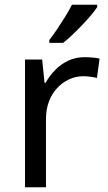

<svg xmlns="http://www.w3.org/2000/svg" viewBox="-20 -786 453 806"><path d="M335 -546Q350 -546 367.5 -544.5Q385 -543 398 -540L387 -459Q374 -462 358.5 -464Q343 -466 329 -466Q298 -466 270 -453Q242 -440 220 -416.5Q198 -393 185.5 -360Q173 -327 173 -286V0H85V-536H157L167 -438H171Q188 -468 212 -492.5Q236 -517 267 -531.5Q298 -546 335 -546ZM388 -756Q379 -742 362 -722Q345 -702 324.5 -680.5Q304 -659 283.5 -639.5Q263 -620 245 -606H187V-618Q202 -637 219.5 -663Q237 -689 254 -716.5Q271 -744 282 -766H388Z"/></svg>

Font: Noto Sans Malayalam
Style: Regular
Weight: 400
Designer: Jelle Bosma - Monotype Design Team
Foundry: Monotype Imaging Inc.
Version: Version 2.103